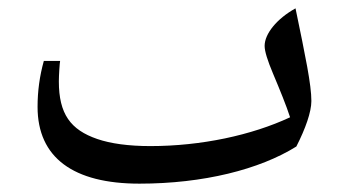

<svg xmlns="http://www.w3.org/2000/svg" viewBox="-20 -575 823 460"><path d="M314 -135C467 -135 602 -169 690 -224C712 -267 726 -307 726 -333C726 -372 712 -439 688 -555C643 -530 614 -494 614 -465C614 -452 621 -430 634 -399C650 -361 666 -322 675 -294C583 -251 462 -225 340 -225C288 -225 245 -231 213 -242C149 -264 121 -302 121 -380C121 -395 123 -424 124 -429H85C75 -393 70 -357 70 -319C70 -197 156 -135 314 -135Z"/></svg>

Font: Noto Naskh Arabic UI Medium
Style: Regular
Weight: 500
Designer: Monotype Design Team, David Williams, Mohamad Dakak and Nizar Qandah
Foundry: Monotype Imaging Inc.
Version: Version 2.014